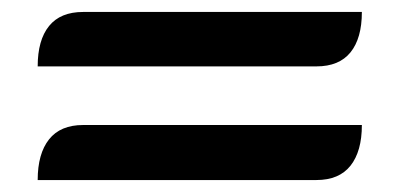

<svg xmlns="http://www.w3.org/2000/svg" viewBox="-20 -452 668 321"><path d="M119 -432H585Q585 -388 566 -364.5Q547 -341 509 -341H43Q43 -385 62 -408.5Q81 -432 119 -432ZM119 -243H585Q585 -199 566 -175Q547 -151 509 -151H43Q43 -195 62 -219Q81 -243 119 -243Z"/></svg>

Font: K2D Medium
Style: Regular
Weight: 500
Designer: Katatrad Aksorn Co.,Ltd.
Foundry: Cadson Demak Co.,Ltd.
Version: Version 1.000; ttfautohint (v1.6)